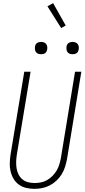

<svg xmlns="http://www.w3.org/2000/svg" viewBox="-20 -1190 540 1218"><path d="M199 8Q172 8 146 2Q120 -4 99.5 -19Q79 -34 66 -56Q53 -78 47 -103.5Q41 -129 42 -156Q43 -183 47 -210L134 -735H174L86 -204Q83 -183 82.5 -162Q82 -141 85.5 -120.5Q89 -100 98 -82.5Q107 -65 122.5 -52Q138 -39 158.5 -34Q179 -29 200 -29Q220 -29 240 -33Q260 -37 278.5 -47.5Q297 -58 312.5 -73.5Q328 -89 339 -107.5Q350 -126 356 -146Q362 -166 366 -186L456 -735H496L405 -180Q400 -155 392.5 -131Q385 -107 371.5 -85Q358 -63 338.5 -44.5Q319 -26 296 -14Q273 -2 248 3Q223 8 199 8ZM441 -846Q431 -846 422.5 -849Q414 -852 408.5 -859Q403 -866 402 -875.5Q401 -885 402 -895Q403 -901 406 -907Q409 -913 415 -917Q421 -921 427.5 -922.5Q434 -924 440 -924Q450 -924 458.5 -921Q467 -918 472.5 -911Q478 -904 479.5 -894.5Q481 -885 479 -875Q478 -869 475 -863Q472 -857 466.5 -853Q461 -849 454 -847.5Q447 -846 441 -846ZM241 -846Q231 -846 222.5 -849Q214 -852 208.5 -859Q203 -866 202 -875.5Q201 -885 202 -895Q203 -901 206 -907Q209 -913 215 -917Q221 -921 227.5 -922.5Q234 -924 240 -924Q250 -924 258.5 -921Q267 -918 272.5 -911Q278 -904 279.5 -894.5Q281 -885 279 -875Q278 -869 275 -863Q272 -857 266.5 -853Q261 -849 254 -847.5Q247 -846 241 -846ZM368 -1012 281 -1150 317 -1170 397 -1028Z"/></svg>

Font: Iosevka Extralight Oblique
Style: Regular
Weight: 200
Italic angle: -9°
Monospace: yes
Designer: Belleve Invis
Foundry: Belleve Invis
Version: Version 32.5.0; ttfautohint (v1.8.4)